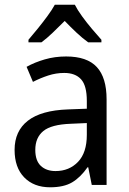

<svg xmlns="http://www.w3.org/2000/svg" viewBox="-20 -786 548 816"><path d="M261 -546Q350 -546 391.5 -501Q433 -456 433 -364V0H370L355 -75H352Q322 -32 286.5 -11Q251 10 193 10Q124 10 83 -32Q42 -74 42 -149Q42 -229 98.5 -273Q155 -317 269 -321L349 -324V-357Q349 -422 324.5 -449Q300 -476 253 -476Q218 -476 184.5 -465Q151 -454 120 -438L93 -502Q127 -521 170 -533.5Q213 -546 261 -546ZM281 -260Q198 -257 164 -229Q130 -201 130 -149Q130 -103 153.5 -81Q177 -59 216 -59Q274 -59 311.5 -98Q349 -137 349 -213V-263ZM298 -766Q309 -744 329 -716.5Q349 -689 371 -663Q393 -637 411 -617V-606H355Q331 -623 305.5 -647Q280 -671 255 -697Q229 -671 204 -647Q179 -623 156 -606H101V-617Q119 -638 140.5 -664.5Q162 -691 181.5 -717.5Q201 -744 213 -766Z"/></svg>

Font: Noto Sans Tamil SemiCondensed
Style: Regular
Weight: 400
Width: 4
Designer: Jelle Bosma - Monotype Design Team
Foundry: Monotype Imaging Inc.
Version: Version 2.004; ttfautohint (v1.8.4.7-5d5b)